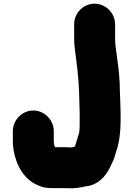

<svg xmlns="http://www.w3.org/2000/svg" viewBox="-20 -801 726 1046"><path d="M384 -669V-589C384 -571.7 385.3 -552.3 388 -531C398 -454.5 408.2 -381.3 411 -298C411 -257.6 414 -221.9 414 -186V-140C414 -116 415.3 -81.6 407 -65C401.5 -48.6 399.5 -36.8 394 -22C394 -15.1 388.2 -7.5 386 -1C377.3 0.3 371 1.3 367 2H366C356.7 1.3 346.7 1 336 1H280C279.3 -0.3 279 -1.3 279 -2C277.7 -4 276.7 -6 276 -8C276 -9.3 275.7 -10.7 275 -12L273 -28V-87C273 -147.5 221.9 -199 161.5 -199C101.1 -199 50 -147.5 50 -87V-31C49.3 -19 50.3 -6.7 53 6C53 9.3 53.3 13.3 54 18C69 102.8 112.9 177.4 184 207C209.5 219.8 230.7 224 268 224H336C356.7 224 377.7 226.1 396 223C406.5 222 432.6 218.1 442 215C444.7 215 447.3 214.7 450 214C512 206.5 554.5 162.5 578 113C589.8 89.4 601.3 67.8 608 41L614 21C629 -23.9 637 -78.4 637 -140V-187C637 -225.9 634.3 -261.1 633 -303C633 -362.9 627.6 -416.6 620 -470C616.4 -507.8 607 -549.4 607 -589V-669C607 -729.8 555.8 -781 495 -781C434.2 -781 384 -729.8 384 -669Z"/></svg>

Font: Smoothie
Style: Blk
Weight: 900
Foundry: Cannot Into Space Fonts
Version: Version 0.8